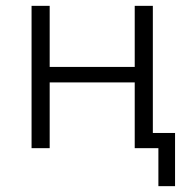

<svg xmlns="http://www.w3.org/2000/svg" viewBox="-20 -507 643 657"><path d="M522 130V0H441V-225H150V0H88V-487H150V-278H441V-487H503V-52H579V130Z"/></svg>

Font: Nunito Sans 11pt Light
Style: Regular
Weight: 300
Version: Version 3.101;gftools[0.9.27]